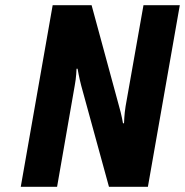

<svg xmlns="http://www.w3.org/2000/svg" viewBox="-20 -720 713 740"><path d="M333 -700H183L60 0H200L268 -390C274 -420 275 -455 275 -455H279C279 -455 285 -420 293 -390L400 0H550L673 -700H533L464 -310C459 -280 458 -245 458 -245H454C454 -245 448 -280 439 -310Z"/></svg>

Font: Scada
Style: Bold Italic
Weight: 700
Designer: Jovanny Lemonad
Foundry: Jovanny Lemonad
Version: Version 3.005